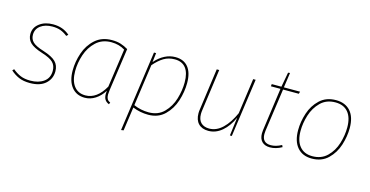

<svg xmlns="http://www.w3.org/2000/svg" viewBox="-83 -1052 3178 1649"><g transform="rotate(15 1506.0 -227.5)"><path d="M402 -476 387 -462Q357 -486 326 -497.5Q295 -509 253 -509Q189 -509 148.5 -479Q108 -449 108 -398Q108 -359 134.5 -333.5Q161 -308 233 -286Q311 -261 343.5 -228.5Q376 -196 376 -143Q376 -77 327.5 -33.5Q279 10 189 10Q131 10 90.5 -7.5Q50 -25 16 -56L29 -70Q64 -41 100 -26Q136 -11 187 -11Q260 -11 306.5 -44.5Q353 -78 353 -142Q353 -188 325.5 -216Q298 -244 224 -267Q146 -292 115.5 -322.5Q85 -353 85 -398Q85 -456 133 -492.5Q181 -529 253 -529Q299 -529 335 -516Q371 -503 402 -476Z M922 -488 868 -112Q864 -80 864 -68Q864 -45 872 -30Q880 -15 900 -7L893 10Q868 0 856 -18.5Q844 -37 844 -68Q844 -75 846 -97Q815 -47 771 -18.5Q727 10 677 10Q602 10 559.5 -43.5Q517 -97 517 -190Q517 -268 543.5 -346Q570 -424 628.5 -476.5Q687 -529 777 -529Q821 -529 855 -518.5Q889 -508 922 -488ZM539 -191Q539 -106 575 -58.5Q611 -11 677 -11Q779 -11 849 -135L898 -477Q845 -510 777 -510Q695 -510 641.5 -460Q588 -410 563.5 -336.5Q539 -263 539 -191Z M1152 -519H1171L1161 -437Q1243 -529 1341 -529Q1416 -529 1455.5 -480Q1495 -431 1495 -339Q1495 -261 1469.5 -181Q1444 -101 1387 -45.5Q1330 10 1241 10Q1170 10 1103 -17L1073 194L1051 197ZM1473 -339Q1473 -423 1439.5 -466Q1406 -509 1341 -509Q1286 -509 1243.5 -483.5Q1201 -458 1158 -408L1106 -39Q1169 -11 1240 -11Q1323 -11 1375.5 -64Q1428 -117 1450.5 -192.5Q1473 -268 1473 -339Z M1656 -115Q1656 -132 1659 -150L1710 -519H1732L1681 -150Q1678 -131 1678 -114Q1678 -63 1704.5 -37Q1731 -11 1778 -11Q1842 -11 1896 -62.5Q1950 -114 1990 -204L2034 -519H2056L1983 0H1966L1987 -164Q1952 -84 1897 -37Q1842 10 1776 10Q1719 10 1687.5 -22.5Q1656 -55 1656 -115Z M2251 -118Q2249 -98 2249 -89Q2249 -10 2326 -10Q2371 -10 2421 -37L2429 -20Q2376 10 2324 10Q2278 10 2252.5 -15.5Q2227 -41 2227 -89Q2227 -97 2229 -117L2282 -499H2197L2199 -519H2285L2309 -650L2326 -652L2307 -519H2451L2445 -499H2305Z M2520 -196Q2520 -271 2545 -347.5Q2570 -424 2626 -476.5Q2682 -529 2769 -529Q2852 -529 2898 -477Q2944 -425 2944 -327Q2944 -253 2919.5 -175.5Q2895 -98 2839 -44Q2783 10 2695 10Q2612 10 2566 -44Q2520 -98 2520 -196ZM2922 -327Q2922 -415 2882.5 -462Q2843 -509 2769 -509Q2689 -509 2638 -458.5Q2587 -408 2564.5 -336Q2542 -264 2542 -195Q2542 -107 2582 -59Q2622 -11 2695 -11Q2775 -11 2826 -61Q2877 -111 2899.5 -183.5Q2922 -256 2922 -327Z"/></g></svg>

Font: FiraGO Thin
Style: Italic
Weight: 100
Italic angle: -8°
Designer: bBox Type GmbH
Foundry: bBox Type GmbH
Version: Version 1.001